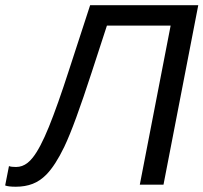

<svg xmlns="http://www.w3.org/2000/svg" viewBox="-73 -708 780 736"><path d="M105 -39.1Q80.6 -14.2 52 -3.2Q23.4 7.8 -12.2 7.8Q-41.5 7.8 -53.2 2.9L-38.6 -71.3Q-29.8 -67.9 -11.7 -67.9Q0.5 -67.9 11.5 -71.8Q22.5 -75.7 32.7 -83.7Q43 -91.8 52.2 -103.5Q80.6 -138.7 114.3 -221.4Q147.9 -304.2 191.4 -439L272.5 -688H687L553.7 0H462.9L581.1 -609.9H336.9L278.3 -430.2Q245.6 -329.6 219.5 -258.3Q193.4 -187 173.3 -145Q139.2 -74.2 105 -39.1Z"/></svg>

Font: Arimo
Style: Italic
Weight: 400
Italic angle: -12°
Designer: Steve Matteson
Foundry: Monotype Imaging Inc.
Version: Version 1.33